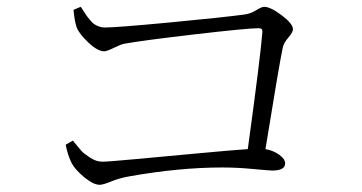

<svg xmlns="http://www.w3.org/2000/svg" viewBox="-20 -626 1040 552"><path d="M191.4 -597.7 211.9 -606.4Q213.9 -604.5 220.2 -594.2Q226.6 -584 229.5 -580.1Q232.4 -576.2 239.3 -567.9Q246.1 -559.6 251.5 -556.2Q256.8 -552.7 264.6 -549.8Q272.5 -546.9 281.2 -546.9Q314.5 -546.9 468.8 -561.5Q623 -576.2 680.7 -584Q699.2 -585.9 715.8 -596.2Q732.4 -606.4 739.3 -606.4Q757.8 -606.4 790 -582Q822.3 -557.6 822.3 -542Q822.3 -533.2 809.1 -518.1Q795.9 -502.9 793 -489.3Q783.2 -444.3 743.2 -197.3Q765.6 -193.4 782.7 -181.2Q799.8 -168.9 799.8 -156.2Q799.8 -135.7 762.7 -135.7Q753.9 -135.7 708 -140.1Q662.1 -144.5 619.1 -144.5Q496.1 -144.5 352.5 -119.1Q324.2 -114.3 300.3 -104.5Q276.4 -94.7 266.6 -94.7Q249 -94.7 223.1 -115.7Q197.3 -136.7 186.5 -156.2Q174.8 -178.7 168.9 -210L189.5 -221.7Q206.1 -201.2 213.4 -192.9Q220.7 -184.6 238.8 -172.9Q256.8 -161.1 274.4 -161.1Q289.1 -161.1 369.6 -168.5Q450.2 -175.8 548.8 -185.1Q647.5 -194.3 692.4 -197.3Q728.5 -460 734.4 -534.2Q735.4 -544.9 723.6 -544.9Q691.4 -544.9 540.5 -527.3Q389.6 -509.8 335.9 -500Q327.1 -498 307.1 -488.3Q287.1 -478.5 279.3 -478.5Q260.7 -478.5 233.9 -503.9Q207 -529.3 200.2 -547.9Q194.3 -565.4 191.4 -597.7Z"/></svg>

Font: GenYoMin TW TTF Light
Style: Regular
Weight: 300
Version: Version 1.300